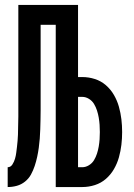

<svg xmlns="http://www.w3.org/2000/svg" viewBox="-20 -755 540 775"><path d="M205 0V-655H144V-309Q144 -290 143.5 -271Q143 -252 142.5 -233Q142 -214 140.5 -195.5Q139 -177 136.5 -158.5Q134 -140 130 -121.5Q126 -103 120 -85Q114 -67 105 -50.5Q96 -34 81 -22Q66 -10 48 -5Q30 0 11 0V-80Q23 -80 30 -91Q37 -102 40.5 -114Q44 -126 45.5 -138Q47 -150 48.5 -162Q50 -174 51 -186.5Q52 -199 52.5 -211Q53 -223 53 -235.5Q53 -248 53.5 -260.5Q54 -273 54 -285Q54 -297 54 -309V-735H295V-444H312Q338 -444 363 -436Q388 -428 407.5 -411Q427 -394 440 -371.5Q453 -349 460 -324Q467 -299 470 -273.5Q473 -248 473 -222Q473 -196 470 -170.5Q467 -145 460 -120Q453 -95 440 -72.5Q427 -50 407.5 -33Q388 -16 363 -8Q338 0 312 0ZM312 -80Q326 -80 339 -88Q352 -96 359.5 -108.5Q367 -121 371.5 -135Q376 -149 378.5 -163.5Q381 -178 382 -192.5Q383 -207 383 -222Q383 -237 382 -251.5Q381 -266 378.5 -280.5Q376 -295 371.5 -309Q367 -323 359.5 -335.5Q352 -348 339 -356Q326 -364 312 -364H295V-80Z"/></svg>

Font: Iosevka Bendy Medium
Style: Regular
Weight: 500
Monospace: yes
Designer: Belleve Invis
Foundry: Belleve Invis
Version: Version 30.1.2